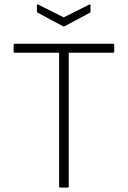

<svg xmlns="http://www.w3.org/2000/svg" viewBox="-20 -854 582 874"><path d="M255 0Q249 0 249 -6V-614H48Q42 -614 42 -620V-649Q42 -655 48 -655H494Q500 -655 500 -649V-620Q500 -614 494 -614H293V-6Q293 0 287 0ZM266 -735 152 -796Q148 -797 148 -803V-830Q148 -836 154 -833L270 -775L386 -833Q392 -836 392 -830V-803Q392 -797 389 -796L275 -735Q270 -732 266 -735Z"/></svg>

Font: Sofia Sans ExtraLight
Style: Regular
Weight: 250
Version: Version 4.100-B